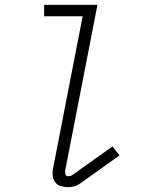

<svg xmlns="http://www.w3.org/2000/svg" viewBox="-20 -760 590 792"><path d="M261 12Q245 12 230.5 7.5Q216 3 207.5 -8.5Q199 -20 197.5 -35.5Q196 -51 199 -66L321 -693H162V-740H382L249 -57Q247 -49 250 -41Q253 -33 261 -33Q265 -33 269.5 -34Q274 -35 277 -37L444 -156L473 -119L306 0Q295 7 283.5 9.5Q272 12 261 12Z"/></svg>

Font: Lode Dark Term
Style: Italic
Weight: 400
Italic angle: -11°
Monospace: yes
Designer: Belleve Invis
Foundry: Belleve Invis
Version: Version 29.2.0